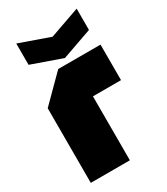

<svg xmlns="http://www.w3.org/2000/svg" viewBox="-191 -853 812 936"><g transform="rotate(-30 215.0 -385.0)"><path d="M35 0V-420L175 -560H413V-360H255V0ZM400 -770V-650L230 -590L60 -650V-770L230 -710Z"/></g></svg>

Font: Tektur SemiCondensed Black
Style: Regular
Weight: 900
Width: 4
Designer: Adam Jagosz
Foundry: Adam Jagosz
Version: Version 1.005;gftools[0.9.30]